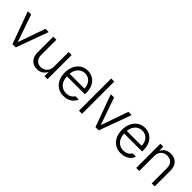

<svg xmlns="http://www.w3.org/2000/svg" viewBox="218 -1838 2980 2980"><g transform="rotate(45 1708.0 -348.0)"><path d="M293.9 0H222.7L29.3 -530.3H101.6L255.9 -86.9H260.7L416 -530.3H487.3Z M924.8 -530.3H991.2V0H924.8V-87.9H919.9Q900.9 -45.4 859.9 -19.3Q818.8 6.8 762.7 6.8Q711.4 6.8 671.9 -15.9Q632.3 -38.6 610.1 -82.3Q587.9 -126 587.9 -187.5V-530.3H655.3V-192.4Q655.3 -152.3 671.4 -121.8Q687.5 -91.3 716.3 -74.5Q745.1 -57.6 782.2 -57.6Q818.4 -57.6 851.1 -75Q883.8 -92.3 904.3 -125.7Q924.8 -159.2 924.8 -205.1Z M1107.4 -261.7Q1107.4 -341.3 1137 -404.3Q1166.5 -467.3 1219.7 -502.7Q1272.9 -538.1 1340.8 -538.1Q1400.9 -538.1 1452.6 -509.3Q1504.4 -480.5 1535.9 -421.4Q1567.4 -362.3 1567.4 -276.4V-245.1H1173.8Q1175.3 -185.5 1197.3 -141.4Q1219.2 -97.2 1258.8 -73Q1298.3 -48.8 1350.6 -48.8Q1400.9 -48.8 1434.8 -69.8Q1468.8 -90.8 1485.4 -120.1H1556.6Q1544.9 -83 1516.4 -53.2Q1487.8 -23.4 1445.3 -6.3Q1402.8 10.7 1350.6 10.7Q1276.9 10.7 1221.9 -23.7Q1167 -58.1 1137.2 -119.9Q1107.4 -181.6 1107.4 -261.7ZM1499 -302.7Q1499 -352.1 1479 -392.1Q1459 -432.1 1423.1 -454.8Q1387.2 -477.5 1341.8 -477.5Q1294.9 -477.5 1257.8 -454.1Q1220.7 -430.7 1199 -390.6Q1177.2 -350.6 1174.3 -302.7Z M1750 0H1682.6V-707H1750Z M2115.2 0H2043.9L1850.6 -530.3H1922.9L2077.1 -86.9H2082L2237.3 -530.3H2308.6Z M2363.3 -261.7Q2363.3 -341.3 2392.8 -404.3Q2422.4 -467.3 2475.6 -502.7Q2528.8 -538.1 2596.7 -538.1Q2656.7 -538.1 2708.5 -509.3Q2760.3 -480.5 2791.7 -421.4Q2823.2 -362.3 2823.2 -276.4V-245.1H2429.7Q2431.2 -185.5 2453.1 -141.4Q2475.1 -97.2 2514.6 -73Q2554.2 -48.8 2606.4 -48.8Q2656.7 -48.8 2690.7 -69.8Q2724.6 -90.8 2741.2 -120.1H2812.5Q2800.8 -83 2772.2 -53.2Q2743.7 -23.4 2701.2 -6.3Q2658.7 10.7 2606.4 10.7Q2532.7 10.7 2477.8 -23.7Q2422.9 -58.1 2393.1 -119.9Q2363.3 -181.6 2363.3 -261.7ZM2754.9 -302.7Q2754.9 -352.1 2734.9 -392.1Q2714.8 -432.1 2679 -454.8Q2643.1 -477.5 2597.7 -477.5Q2550.8 -477.5 2513.7 -454.1Q2476.6 -430.7 2454.8 -390.6Q2433.1 -350.6 2430.2 -302.7Z M3005.9 0H2938.5V-530.3H3002.9V-446.3H3008.8Q3028.3 -488.8 3068.1 -512.9Q3107.9 -537.1 3165 -537.1Q3219.2 -537.1 3259.8 -514.6Q3300.3 -492.2 3322.5 -448.5Q3344.7 -404.8 3344.7 -342.8V0H3278.3V-337.9Q3278.3 -380.4 3262.5 -411.6Q3246.6 -442.9 3217 -459.7Q3187.5 -476.6 3147.5 -476.6Q3106.4 -476.6 3074.2 -458.7Q3042 -440.9 3023.9 -407.5Q3005.9 -374 3005.9 -329.1Z"/></g></svg>

Font: Pretendard Light
Style: Regular
Weight: 300
Designer: Base glyphs from Inter by Rasmus Andersson; Hangeul glyphs from Noto Sans CJK(Source Han Sans) by Jang Soo-young and Kan
Foundry: Kil Hyung-jin
Version: Version 1.309